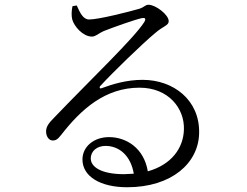

<svg xmlns="http://www.w3.org/2000/svg" viewBox="-20 -761 1040 808"><path d="M355 -679C329 -679 316 -709 303 -738L285 -735C281 -716 280 -695 284 -679C292 -650 329 -607 367 -607C383 -607 397 -622 416 -630C459 -647 546 -678 578 -685C590 -687 596 -683 587 -668C545 -601 364 -429 207 -265C184 -242 175 -228 174 -210C173 -185 188 -170 200 -170C215 -169 223 -175 238 -194C322 -302 423 -392 567 -392C690 -392 757 -304 754 -216C752 -138 702 -68 602 -40C586 -138 511 -184 439 -184C374 -184 327 -143 327 -90C327 -18 403 27 515 27C704 27 816 -76 818 -201C821 -340 710 -425 580 -425C513 -425 454 -407 408 -390C400 -386 396 -394 403 -400C448 -450 581 -579 632 -621C667 -652 690 -653 690 -672C690 -699 635 -741 605 -741C591 -741 588 -731 566 -724C521 -711 395 -679 355 -679ZM543 -30 502 -28C405 -28 362 -59 362 -94C362 -126 389 -147 424 -147C481 -147 530 -107 543 -30Z"/></svg>

Font: Noto Serif CJK KR
Style: Regular
Weight: 400
Designer: Ryoko NISHIZUKA 西塚涼子 (kana & ideographs); Frank Grießhammer (Latin, Greek & Cyrillic); Wenlong ZHANG 张文龙 (bopomofo); San
Foundry: Adobe
Version: Version 2.001;hotconv 1.1.0;makeotfexe 2.6.0